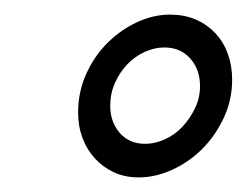

<svg xmlns="http://www.w3.org/2000/svg" viewBox="-20 -671 338 263"><path d="M205 -606Q227 -606 240.5 -591Q254 -576 254 -553Q254 -537 247 -522.5Q240 -508 229.5 -497Q219 -486 205.5 -480Q192 -474 179 -474Q157 -474 144 -489Q131 -504 131 -526Q131 -543 137.5 -557.5Q144 -572 154.5 -583Q165 -594 178.5 -600Q192 -606 205 -606ZM213 -651Q190 -651 167.5 -640.5Q145 -630 127 -612Q109 -594 98 -569.5Q87 -545 87 -517Q87 -498 93 -482Q99 -466 110 -454Q121 -442 136 -435Q151 -428 170 -428Q193 -428 216 -438.5Q239 -449 257 -467Q275 -485 286.5 -509.5Q298 -534 298 -562Q298 -581 292 -597.5Q286 -614 274.5 -626Q263 -638 247.5 -644.5Q232 -651 213 -651Z"/></svg>

Font: Vermiglione
Style: Italic
Weight: 400
Italic angle: -11°
Version: Version 1.105